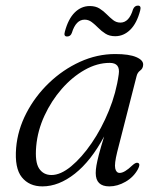

<svg xmlns="http://www.w3.org/2000/svg" viewBox="-20 -655 556 684"><path d="M397.5 -113.5Q387 -71 390.5 -55Q394 -39 406.5 -39Q423.5 -39 451 -65.5Q464.5 -78 472 -74.5Q481 -70.5 471.5 -52.5Q456 -24 427.2 -7.5Q398.5 9 369.5 9Q321 9 321 -38.5Q321 -50.5 323.5 -65.2Q326 -80 332.2 -104.2Q338.5 -128.5 351 -169Q304.5 -82 247 -36.5Q189.5 9 131 9Q84 9 57.8 -23.5Q31.5 -56 37.5 -128.5Q43 -192.5 74 -252.2Q105 -312 154.5 -359.5Q204 -407 265 -434.8Q326 -462.5 390.5 -462.5Q440 -462.5 465.5 -451.5Q491 -440.5 490 -424Q489.5 -411 479.5 -403.8Q469.5 -396.5 466.5 -383.5ZM109 -134Q104 -78 119.2 -54.8Q134.5 -31.5 163.5 -31.5Q196 -31.5 233.5 -62.5Q271 -93.5 306.5 -145.2Q342 -197 368 -260.8Q394 -324.5 403 -390.5Q409 -431 371 -431Q326 -431 281.8 -406Q237.5 -381 200.2 -338.5Q163 -296 138.5 -243Q114 -190 109 -134ZM390.5 -526Q370 -526 355.8 -535Q341.5 -544 330 -555.8Q318.5 -567.5 307 -576.2Q295.5 -585 281.5 -585Q250.5 -585 236 -538Q231.5 -525 219 -525Q206 -525 211 -542Q223 -587.5 246.2 -610.5Q269.5 -633.5 300 -633.5Q320.5 -633.5 334.8 -624.5Q349 -615.5 360.2 -604Q371.5 -592.5 383 -583.5Q394.5 -574.5 409 -574.5Q440 -574.5 454 -622Q459.5 -635 471.5 -635Q484 -635 479.5 -618Q467.5 -572 444 -549Q420.5 -526 390.5 -526Z"/></svg>

Font: Fraunces 9pt S000 Light
Style: Italic
Weight: 300
Italic angle: -16°
Version: Version 1.000; ttfautohint (v1.8.3)